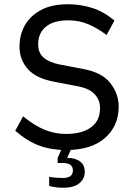

<svg xmlns="http://www.w3.org/2000/svg" viewBox="-20 -698 632 906"><path d="M291 10Q222 10 165 -11Q108 -32 52 -81L89 -149Q143 -105 191 -85.5Q239 -66 291 -66Q368 -66 410 -97.5Q452 -129 452 -187Q452 -227 426.5 -253.5Q401 -280 352 -290L237 -312Q150 -328 111 -372.5Q72 -417 72 -478Q72 -533 97 -578Q122 -623 173 -650.5Q224 -678 300 -678Q360 -678 415 -660.5Q470 -643 520 -601L483 -533Q440 -565 397 -583.5Q354 -602 302 -602Q232 -602 196 -571.5Q160 -541 160 -489Q160 -449 185.5 -426.5Q211 -404 260 -394L375 -372Q461 -356 500.5 -306Q540 -256 540 -195Q540 -104 475.5 -47Q411 10 291 10ZM279 188Q265 188 246 186Q227 184 212 179V136Q225 139 243.5 140.5Q262 142 275 142Q300 142 312 133Q324 124 324 106Q324 89 312 80Q300 71 275 71H252V47L278 -11H323L297 47Q336 47 358 64Q380 81 380 112Q380 146 354 167Q328 188 279 188Z"/></svg>

Font: Gantari
Style: Regular
Weight: 400
Designer: Anugrah Pasau
Foundry: Lafontype
Version: Version 1.000; ttfautohint (v1.8.3)